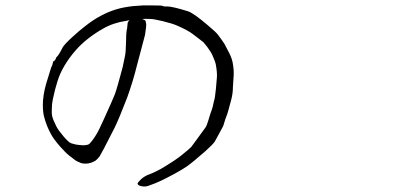

<svg xmlns="http://www.w3.org/2000/svg" viewBox="-20 -678 1540 704"><path d="M455.1 -603.5Q449.2 -603.5 443.4 -601.6Q395.5 -594.7 358.4 -573.2Q332 -558.6 305.2 -538.1Q278.3 -517.6 255.9 -491.7Q233.4 -465.8 216.3 -437Q199.2 -408.2 190.4 -378.9Q181.6 -351.6 173.8 -314.5Q169.9 -295.9 169.9 -277.3Q168.9 -261.7 171.9 -250Q174.8 -238.3 186.5 -214.8Q192.4 -202.1 213.9 -176.8Q225.6 -163.1 235.4 -155.3H236.3Q240.2 -152.3 249 -150.4Q257.8 -147.5 269.5 -146.5Q289.1 -144.5 291 -145.5Q302.7 -146.5 307.6 -150.4Q319.3 -162.1 333 -184.6Q341.8 -198.2 362.3 -244.1Q395.5 -317.4 401.4 -333Q410.2 -357.4 429.7 -431.6L438.5 -473.6Q441.4 -486.3 442.4 -531.2Q442.4 -560.5 446.3 -575.2V-576.2Q447.3 -581.1 448.2 -594.7Q449.2 -598.6 454.1 -602.5Q454.1 -603.5 455.1 -603.5ZM511.7 -549.8Q493.2 -481.4 481.4 -435.5Q467.8 -379.9 446.3 -320.3Q417 -244.1 400.4 -210Q382.8 -175.8 361.3 -133.8Q346.7 -107.4 345.7 -105.5Q338.9 -95.7 330.1 -88.9Q323.2 -84 309.6 -80.1Q296.9 -77.1 290 -78.1Q285.2 -78.1 277.3 -80.1Q264.6 -85 256.8 -89.8Q228.5 -110.4 217.8 -122.1Q183.6 -157.2 168.9 -182.6Q150.4 -214.8 140.6 -253.9Q135.7 -277.3 137.7 -309.6Q139.6 -331.1 144 -350.6Q148.4 -370.1 155.3 -390.6Q168 -432.6 168.9 -433.6Q170.9 -436.5 171.9 -440.4Q172.9 -444.3 173.8 -447.3Q174.8 -452.1 175.8 -453.1Q179.7 -454.1 182.6 -459Q182.6 -459 184.6 -462.9Q185.5 -467.8 188.5 -469.7Q191.4 -473.6 194.3 -476.6Q198.2 -482.4 200.2 -486.3L205.1 -495.1Q207 -499 209 -502.9Q215.8 -515.6 247.1 -543.9Q269.5 -564.5 291 -581.1Q320.3 -604.5 348.6 -619.6Q377 -634.8 405.8 -643.6Q434.6 -652.3 470.2 -655.8Q505.9 -659.2 533.2 -658.2Q575.2 -658.2 577.1 -656.2Q578.1 -654.3 585.9 -654.3H593.8Q612.3 -654.3 668.9 -636.7Q688.5 -630.9 740.2 -586.9Q771.5 -560.5 778.3 -551.8Q793 -532.2 802.7 -517.6Q804.7 -513.7 815.4 -493.2Q829.1 -468.8 833 -449.2Q837.9 -421.9 836.9 -403.3Q835 -373 834 -358.4Q834 -335.9 828.1 -313.5Q825.2 -300.8 818.4 -277.3Q814.5 -260.7 806.6 -242.2Q802.7 -230.5 800.8 -223.6Q799.8 -216.8 790 -200.2Q783.2 -188.5 777.3 -176.8Q768.6 -161.1 767.6 -159.2Q761.7 -149.4 733.4 -124Q686.5 -83 666 -68.4Q638.7 -49.8 585 -22.5Q565.4 -12.7 549.8 -6.3Q534.2 0 522.5 3.9Q509.8 7.8 495.1 3.9Q485.4 1 484.4 -4.9Q484.4 -7.8 494.1 -17.6Q502.9 -27.3 518.6 -35.2Q547.9 -46.9 550.8 -48.8Q571.3 -58.6 593.8 -73.2Q621.1 -89.8 641.6 -105.5Q676.8 -133.8 681.6 -139.6L732.4 -209Q738.3 -216.8 743.2 -234.4Q749 -253.9 751 -259.8Q756.8 -275.4 759.8 -286.1Q765.6 -313.5 766.6 -314.5Q767.6 -316.4 771.5 -350.6Q774.4 -382.8 775.4 -395.5Q776.4 -413.1 771.5 -440.4Q769.5 -452.1 758.8 -475.6Q754.9 -484.4 750 -491.2Q739.3 -506.8 739.3 -506.8L725.6 -523.4L687.5 -552.7Q669.9 -566.4 629.9 -584Q612.3 -591.8 576.2 -600.6Q543 -608.4 532.2 -608.4Q510.7 -609.4 501 -608.4Q510.7 -605.5 513.7 -601.6Q514.6 -598.6 515.6 -591.8Q516.6 -589.8 515.6 -578.1Z"/></svg>

Font: ToneOZ-Zhuyin-Tsuipita-TC
Style: Regular
Weight: 400
Designer: ÂÆ£ÂøóÂáåJeffrey Xuan(jeffreyx@gmail.com, ToneOZ.com) ÈòøÂù§(cjkFonts)
Foundry: ToneOZ
Version: Version 0.240710